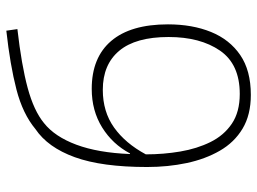

<svg xmlns="http://www.w3.org/2000/svg" viewBox="-123 -680 813 607"><g transform="rotate(-90 283.5 -376.5)"><path d="M59 -318Q59 -461 90 -546.5Q121 -632 179 -671Q227 -711 304 -731Q381 -751 490 -763L495 -728Q381 -715 309 -695.5Q237 -676 198 -644Q155 -610 129.5 -541.5Q104 -473 100 -372H102Q131 -427 184 -460Q237 -493 306 -493Q405 -493 457.5 -431.5Q510 -370 510 -252Q510 -175 486 -116Q462 -57 413 -23.5Q364 10 287 10Q224 10 180.5 -16Q137 -42 110.5 -88Q84 -134 71.5 -193Q59 -252 59 -318ZM290 -25Q384 -25 427 -87.5Q470 -150 470 -250Q470 -354 426.5 -406Q383 -458 303 -458Q234 -458 184 -422.5Q134 -387 99 -322Q99 -266 108 -213Q117 -160 138 -117.5Q159 -75 196 -50Q233 -25 290 -25Z"/></g></svg>

Font: Noto Sans ExtraLight
Style: Regular
Weight: 200
Designer: Monotype Design Team
Foundry: Monotype Imaging Inc.
Version: Version 2.007